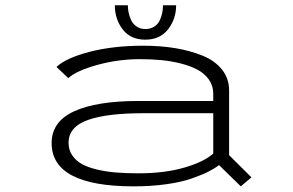

<svg xmlns="http://www.w3.org/2000/svg" viewBox="-20 -682 1090 714"><path d="M635 -662.5Q635 -611.5 605 -573Q575 -534.5 520 -534.5Q465.5 -534.5 436.2 -572.8Q407 -611 407 -662.5H455.5Q455.5 -650 458 -636.8Q460.5 -623.5 467 -608.5Q473.5 -593.5 487.5 -583.8Q501.5 -574 521 -574Q537 -574 549.5 -580.8Q562 -587.5 568.8 -597.2Q575.5 -607 579.5 -620Q583.5 -633 584.8 -643Q586 -653 586 -662.5ZM513 -512Q577 -512 632.5 -502.8Q688 -493.5 733.8 -474.8Q779.5 -456 805.8 -423Q832 -390 832 -346V-105L915 -22.5L875.5 11L794.5 -68Q777.5 -55 753.5 -43Q729.5 -31 691.5 -17.8Q653.5 -4.5 597.8 3.2Q542 11 477.5 11Q172 11 172 -150Q172 -230 256 -268.2Q340 -306.5 495 -306.5H773V-334Q773 -363 757 -385.8Q741 -408.5 715 -422.5Q689 -436.5 652.8 -445.8Q616.5 -455 579.2 -458.5Q542 -462 500.5 -462Q419 -462 341.5 -440.5Q264 -419 234 -391.5L190 -433Q225.5 -466.5 313 -489.2Q400.5 -512 513 -512ZM495 -37.5Q592.5 -37.5 665.5 -58.8Q738.5 -80 773 -111V-261H515.5Q448 -261 397.8 -255.2Q347.5 -249.5 310.2 -237Q273 -224.5 254 -203Q235 -181.5 235 -151.5Q235 -125 248.2 -105Q261.5 -85 284.2 -72.2Q307 -59.5 340.8 -51.5Q374.5 -43.5 411.8 -40.5Q449 -37.5 495 -37.5Z"/></svg>

Font: League Mono Extended UltraLight
Style: Regular
Weight: 200
Width: 9
Designer: Tyler Finck
Foundry: The League of Moveable Type / Tyler Finck
Version: Version 2.210